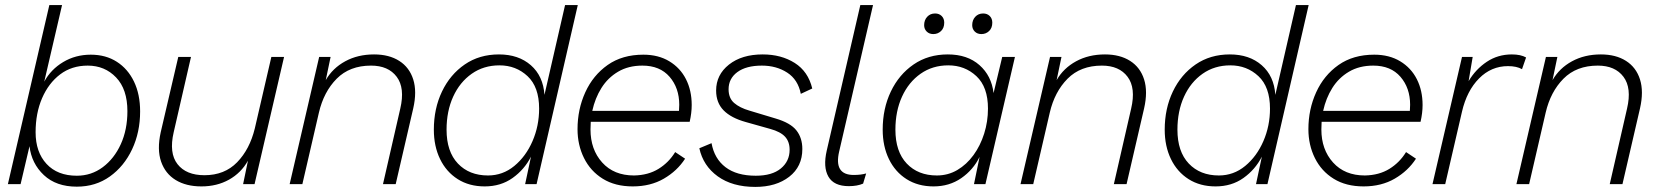

<svg xmlns="http://www.w3.org/2000/svg" viewBox="-20 -724 6519 755"><path d="M337 -509Q396 -509 439.5 -481Q483 -453 507 -403Q531 -353 531 -286Q531 -204 499.5 -137Q468 -70 412 -30Q356 10 282 10Q201 10 152.5 -35.5Q104 -81 96 -149L61 0H11L174 -704H224L154 -403Q180 -451 228.5 -480Q277 -509 337 -509ZM282 -33Q339 -33 384 -66.5Q429 -100 455 -157Q481 -214 481 -287Q481 -373 436.5 -419.5Q392 -466 325 -466Q262 -466 216.5 -431.5Q171 -397 145.5 -338Q120 -279 120 -204Q120 -126 163 -79.5Q206 -33 282 -33Z M772 9Q712 9 671 -16Q630 -41 613.5 -88.5Q597 -136 612 -204L681 -500H731L663 -204Q644 -122 678 -78.5Q712 -35 784 -35Q863 -35 912.5 -86Q962 -137 982 -219L1047 -500H1097L981 0H936L955 -92Q928 -44 880.5 -17.5Q833 9 772 9Z M1119 0 1235 -500H1280L1261 -409Q1288 -456 1337.5 -483Q1387 -510 1451 -510Q1510 -510 1550 -484.5Q1590 -459 1605 -411.5Q1620 -364 1605 -298L1536 0H1486L1554 -297Q1573 -378 1540 -422Q1507 -466 1439 -466Q1355 -466 1304 -414.5Q1253 -363 1234 -281L1169 0Z M1886 9Q1825 9 1780 -19.5Q1735 -48 1710.5 -98.5Q1686 -149 1686 -214Q1686 -297 1718 -364Q1750 -431 1807.5 -470.5Q1865 -510 1942 -510Q2019 -510 2067.5 -467.5Q2116 -425 2121 -351L2202 -704H2252L2090 0H2045L2068 -108Q2042 -57 1995.5 -24Q1949 9 1886 9ZM1899 -34Q1957 -34 2002.5 -71.5Q2048 -109 2074 -169Q2100 -229 2100 -297Q2100 -382 2054.5 -424.5Q2009 -467 1944 -467Q1882 -467 1835 -434Q1788 -401 1762 -344Q1736 -287 1736 -214Q1736 -128 1780.5 -81Q1825 -34 1899 -34Z M2468 9Q2399 9 2350.5 -21Q2302 -51 2276.5 -102.5Q2251 -154 2251 -216Q2251 -294 2281.5 -361Q2312 -428 2369.5 -468.5Q2427 -509 2510 -509Q2569 -509 2612 -483Q2655 -457 2677.5 -412.5Q2700 -368 2700 -311Q2700 -280 2692 -245H2303Q2302 -230 2302 -215Q2302 -136 2348 -85Q2394 -34 2473 -34Q2529 -35 2569.5 -60Q2610 -85 2635 -126L2674 -100Q2643 -52 2590.5 -21.5Q2538 9 2468 9ZM2506 -466Q2451 -466 2410.5 -442Q2370 -418 2345 -378Q2320 -338 2309 -288H2650Q2651 -300 2651 -312Q2651 -378 2613 -422Q2575 -466 2506 -466Z M2950 11Q2860 11 2802.5 -30.5Q2745 -72 2730 -141L2778 -161Q2789 -100 2833 -66.5Q2877 -33 2952 -33Q3016 -33 3050.5 -61.5Q3085 -90 3085 -135Q3085 -167 3067 -186.5Q3049 -206 3009 -217L2913 -244Q2855 -260 2825.5 -290Q2796 -320 2796 -368Q2796 -430 2846.5 -470Q2897 -510 2979 -510Q3052 -510 3105 -476.5Q3158 -443 3174 -376L3129 -355Q3118 -411 3075.5 -438.5Q3033 -466 2976 -466Q2914 -466 2879.5 -440.5Q2845 -415 2845 -373Q2845 -338 2867 -319Q2889 -300 2927 -289L3030 -258Q3088 -241 3111.5 -211.5Q3135 -182 3135 -138Q3135 -69 3083.5 -29Q3032 11 2950 11Z M3318 8Q3259 8 3237.5 -29.5Q3216 -67 3231 -132L3363 -704H3413L3280 -129Q3258 -36 3337 -36Q3366 -36 3386 -42L3374 -2Q3351 8 3318 8Z M3651 9Q3590 9 3545 -19.5Q3500 -48 3475.5 -98.5Q3451 -149 3451 -214Q3451 -297 3483 -364Q3515 -431 3572.5 -470.5Q3630 -510 3707 -510Q3784 -510 3831.5 -468Q3879 -426 3887 -358L3921 -500H3971L3855 0H3810L3832 -107Q3807 -56 3760 -23.5Q3713 9 3651 9ZM3664 -34Q3708 -34 3744.5 -55.5Q3781 -77 3808 -114Q3835 -151 3850 -198.5Q3865 -246 3865 -297Q3865 -382 3819.5 -424.5Q3774 -467 3709 -467Q3647 -467 3600 -434Q3553 -401 3527 -344Q3501 -287 3501 -214Q3501 -128 3545.5 -81Q3590 -34 3664 -34ZM3839 -590Q3823 -590 3813 -600Q3803 -610 3803 -625Q3803 -645 3815 -658Q3827 -671 3846 -671Q3862 -671 3872 -661Q3882 -651 3882 -635Q3882 -614 3869.5 -602Q3857 -590 3839 -590ZM3650 -590Q3634 -590 3624 -600Q3614 -610 3614 -625Q3614 -645 3626 -658Q3638 -671 3657 -671Q3673 -671 3683 -661Q3693 -651 3693 -635Q3693 -614 3680.5 -602Q3668 -590 3650 -590Z M3993 0 4109 -500H4154L4135 -409Q4162 -456 4211.5 -483Q4261 -510 4325 -510Q4384 -510 4424 -484.5Q4464 -459 4479 -411.5Q4494 -364 4479 -298L4410 0H4360L4428 -297Q4447 -378 4414 -422Q4381 -466 4313 -466Q4229 -466 4178 -414.5Q4127 -363 4108 -281L4043 0Z M4760 9Q4699 9 4654 -19.5Q4609 -48 4584.5 -98.5Q4560 -149 4560 -214Q4560 -297 4592 -364Q4624 -431 4681.5 -470.5Q4739 -510 4816 -510Q4893 -510 4941.5 -467.5Q4990 -425 4995 -351L5076 -704H5126L4964 0H4919L4942 -108Q4916 -57 4869.5 -24Q4823 9 4760 9ZM4773 -34Q4831 -34 4876.5 -71.5Q4922 -109 4948 -169Q4974 -229 4974 -297Q4974 -382 4928.5 -424.5Q4883 -467 4818 -467Q4756 -467 4709 -434Q4662 -401 4636 -344Q4610 -287 4610 -214Q4610 -128 4654.5 -81Q4699 -34 4773 -34Z M5342 9Q5273 9 5224.5 -21Q5176 -51 5150.5 -102.5Q5125 -154 5125 -216Q5125 -294 5155.5 -361Q5186 -428 5243.5 -468.5Q5301 -509 5384 -509Q5443 -509 5486 -483Q5529 -457 5551.5 -412.5Q5574 -368 5574 -311Q5574 -280 5566 -245H5177Q5176 -230 5176 -215Q5176 -136 5222 -85Q5268 -34 5347 -34Q5403 -35 5443.5 -60Q5484 -85 5509 -126L5548 -100Q5517 -52 5464.5 -21.5Q5412 9 5342 9ZM5380 -466Q5325 -466 5284.5 -442Q5244 -418 5219 -378Q5194 -338 5183 -288H5524Q5525 -300 5525 -312Q5525 -378 5487 -422Q5449 -466 5380 -466Z M5613 0 5729 -500H5771L5755 -405Q5783 -452 5826.5 -481Q5870 -510 5925 -510Q5960 -510 5981 -498L5965 -452Q5944 -464 5910 -464Q5844 -464 5796 -415.5Q5748 -367 5729 -285L5663 0Z M5943 0 6059 -500H6104L6085 -409Q6112 -456 6161.5 -483Q6211 -510 6275 -510Q6334 -510 6374 -484.5Q6414 -459 6429 -411.5Q6444 -364 6429 -298L6360 0H6310L6378 -297Q6397 -378 6364 -422Q6331 -466 6263 -466Q6179 -466 6128 -414.5Q6077 -363 6058 -281L5993 0Z"/></svg>

Font: Prodigy Sans Light
Style: Italic
Weight: 300
Italic angle: -13°
Designer: Wei Huang
Foundry: Wei Huang
Version: Version 1.003; ttfautohint (v1.8.3)